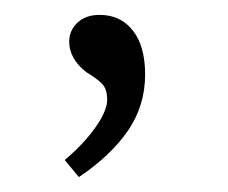

<svg xmlns="http://www.w3.org/2000/svg" viewBox="-20 -96 307 258"><path d="M86 142 67 119Q92 98 108 75.5Q124 53 124 38Q124 24 117.5 17Q111 10 96 1Q73 -17 73 -40Q73 -55 84 -65.5Q95 -76 114 -76Q142 -76 158.5 -55Q175 -34 175 4Q175 46 152 79.5Q129 113 86 142Z"/></svg>

Font: Readex Pro ExtraLight
Style: Regular
Weight: 200
Designer: Bonnie Shaver-Troup, Thomas Jockin
Foundry: Lexend
Version: Version 1.203; ttfautohint (v1.8.3)